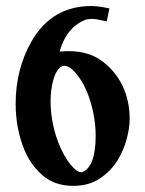

<svg xmlns="http://www.w3.org/2000/svg" viewBox="-20 -601 479 634"><path d="M221.7 12.7Q160.2 12.7 120.1 -22.5Q80.1 -57.6 60.1 -107.4Q31.7 -177.2 31.7 -258.3Q31.7 -371.1 83 -462.4Q149.9 -581.1 281.7 -581.1Q304.7 -581.1 341.3 -573.2L332.5 -530.3Q296.9 -538.6 285.2 -538.6Q273.4 -538.6 263.2 -536.1Q199.7 -511.7 176.8 -430.7Q192.4 -432.1 206.5 -432.1Q273.4 -432.1 317.6 -398.9Q361.8 -365.7 385 -316.7Q408.2 -267.6 408.2 -208.5Q408.2 -178.7 398.4 -142.1Q388.7 -105.5 367.7 -71Q346.7 -36.6 310.3 -12Q273.9 12.7 221.7 12.7ZM251 -32.2Q295.9 -49.8 295.9 -153.3Q295.9 -189.5 288.1 -228.5Q271.5 -306.2 237.3 -350.6Q212.4 -383.8 192.4 -383.8H189.5Q158.7 -375.5 148.9 -300.3Q147 -283.7 147 -265.6Q147 -229.5 155.3 -189Q163.6 -148.4 181.9 -108.6Q200.2 -68.8 224.1 -45.4Q237.8 -32.2 248 -32.2Z"/></svg>

Font: Quaaykop
Style: Bold
Weight: 700
Designer: Tup Wanders
Foundry: Free font, DO NOT SELL
Version: Version 1.00;July 31, 2023;FontCreator 11.5.0.2430 64-bit